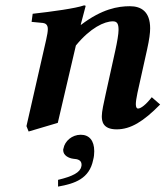

<svg xmlns="http://www.w3.org/2000/svg" viewBox="-20 -467 619 711"><path d="M279 32C247 32 220 55 215 83C214 85 214 87 214 89C214 109 235 119 252 121C268 122 282 126 282 143C282 145 282 147 281 150C277 171 250 186 195 199V224C257 213 311 195 325 125C328 114 329 103 329 93C329 53 310 32 279 32ZM280 -375 279 -376 297 -444C297 -446.6 295 -447 291 -447C260 -436 173 -424 101 -416L97 -386L139 -382C148 -380.7 157.1 -376 157.1 -359.5C157.1 -350.4 155 -337.6 151 -320L78 0L86 20L194 -12L261 -298.5C314.5 -364 366.5 -388 398 -388C414.5 -388 419 -378 419 -356C419 -341 414 -312 407 -280L371 -117C364.2 -86 357 -54 357 -37C357 -19 360 12 412 12C464 12 511 -17 573 -80L542 -107C521 -80 502 -65 491 -65C487 -65 483 -69 483 -81C483 -90 485 -104 489 -123L525 -285C533 -321 536 -345 536 -362C536 -424 503 -444 461 -444C417 -444 357.5 -434 280 -375Z"/></svg>

Font: Linux Libertine O
Style: Bold Italic
Weight: 700
Italic angle: -11.5°
Designer: Philipp H. Poll
Foundry: Philipp H. Poll
Version: Version 4.1.0